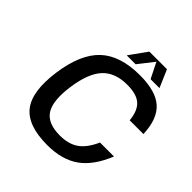

<svg xmlns="http://www.w3.org/2000/svg" viewBox="-229 -1043 1235 1235"><g transform="rotate(45 388.5 -425.0)"><path d="M618 -232H620H745Q692 -100 607.5 -40Q523 20 390 20Q211 20 142.5 -68Q74 -156 101 -350Q128 -544 221.5 -632Q315 -720 494 -720Q639 -720 705.5 -660Q772 -600 777 -468H652Q644 -549 604 -584Q564 -619 479 -619Q369 -619 310 -555.5Q251 -492 231 -350Q211 -208 251.5 -144.5Q292 -81 403 -81Q482 -81 532 -116Q582 -151 618 -232ZM589 -870 641 -750H560L507 -856L424 -750H343L429 -870Z"/></g></svg>

Font: Fivo Sans Modern Med
Style: Italic
Weight: 450
Designer: Alexander Slobzheninov
Foundry: Alexander Slobzheninov
Version: 1.0